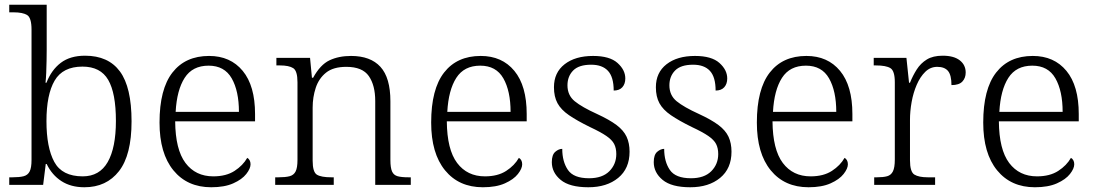

<svg xmlns="http://www.w3.org/2000/svg" viewBox="-20 -780 4623 810"><path d="M336 10Q279 10 239 -16Q199 -42 177 -88H173L162 0H19V-32H33Q62 -32 79.5 -36.5Q97 -41 105 -56.5Q113 -72 113 -105V-655Q113 -705 94.5 -716.5Q76 -728 37 -728H19V-760H177V-569Q177 -551 176.5 -524.5Q176 -498 175 -473Q174 -448 172 -431H176Q197 -485 236.5 -515Q276 -545 339 -545Q437 -545 486 -478.5Q535 -412 535 -268Q535 -126 482 -58Q429 10 336 10ZM329 -36Q400 -36 434.5 -96.5Q469 -157 469 -270Q469 -387 436.5 -443Q404 -499 328 -499Q245 -499 210.5 -440Q176 -381 176 -269Q176 -158 209 -97Q242 -36 329 -36Z M871 10Q770 10 711.5 -61.5Q653 -133 653 -263Q653 -404 707.5 -474Q762 -544 862 -544Q952 -544 1004 -481Q1056 -418 1056 -299V-268H719Q720 -149 762.5 -92.5Q805 -36 880 -36Q934 -36 969.5 -59Q1005 -82 1023 -114Q1029 -111 1033 -104Q1037 -97 1037 -87Q1037 -69 1019 -46Q1001 -23 964 -6.5Q927 10 871 10ZM988 -308Q988 -396 957.5 -449.5Q927 -503 860 -503Q792 -503 759 -451.5Q726 -400 721 -308Z M1141 0V-32H1155Q1184 -32 1201.5 -36.5Q1219 -41 1227 -56.5Q1235 -72 1235 -105V-433Q1235 -481 1217 -492.5Q1199 -504 1161 -504H1146V-536H1288L1296 -452H1301Q1331 -507 1370 -525.5Q1409 -544 1461 -544Q1543 -544 1585 -498Q1627 -452 1627 -353V-105Q1627 -72 1634 -56.5Q1641 -41 1657.5 -36.5Q1674 -32 1703 -32H1713V0H1563V-354Q1563 -420 1536 -459Q1509 -498 1441 -498Q1386 -498 1355.5 -473.5Q1325 -449 1312 -409.5Q1299 -370 1299 -326V-102Q1299 -54 1317 -43Q1335 -32 1378 -32H1388V0Z M2017 10Q1916 10 1857.5 -61.5Q1799 -133 1799 -263Q1799 -404 1853.5 -474Q1908 -544 2008 -544Q2098 -544 2150 -481Q2202 -418 2202 -299V-268H1865Q1866 -149 1908.5 -92.5Q1951 -36 2026 -36Q2080 -36 2115.5 -59Q2151 -82 2169 -114Q2175 -111 2179 -104Q2183 -97 2183 -87Q2183 -69 2165 -46Q2147 -23 2110 -6.5Q2073 10 2017 10ZM2134 -308Q2134 -396 2103.5 -449.5Q2073 -503 2006 -503Q1938 -503 1905 -451.5Q1872 -400 1867 -308Z M2462 10Q2383 10 2345.5 -21Q2308 -52 2308 -96Q2308 -127 2322.5 -139.5Q2337 -152 2352 -152Q2352 -98 2376 -63Q2400 -28 2465 -28Q2521 -28 2550.5 -57.5Q2580 -87 2580 -130Q2580 -155 2571 -172.5Q2562 -190 2538 -206.5Q2514 -223 2469 -244Q2414 -271 2380.5 -294Q2347 -317 2332 -344.5Q2317 -372 2317 -412Q2317 -474 2362 -509Q2407 -544 2482 -544Q2552 -544 2585 -514.5Q2618 -485 2618 -449Q2618 -426 2605.5 -412Q2593 -398 2569 -398Q2569 -455 2545 -481Q2521 -507 2474 -507Q2422 -507 2398 -482.5Q2374 -458 2374 -420Q2374 -378 2404.5 -353Q2435 -328 2499 -299Q2551 -275 2581 -252.5Q2611 -230 2623.5 -203Q2636 -176 2636 -140Q2636 -69 2588 -29.5Q2540 10 2462 10Z M2892 10Q2813 10 2775.5 -21Q2738 -52 2738 -96Q2738 -127 2752.5 -139.5Q2767 -152 2782 -152Q2782 -98 2806 -63Q2830 -28 2895 -28Q2951 -28 2980.5 -57.5Q3010 -87 3010 -130Q3010 -155 3001 -172.5Q2992 -190 2968 -206.5Q2944 -223 2899 -244Q2844 -271 2810.5 -294Q2777 -317 2762 -344.5Q2747 -372 2747 -412Q2747 -474 2792 -509Q2837 -544 2912 -544Q2982 -544 3015 -514.5Q3048 -485 3048 -449Q3048 -426 3035.5 -412Q3023 -398 2999 -398Q2999 -455 2975 -481Q2951 -507 2904 -507Q2852 -507 2828 -482.5Q2804 -458 2804 -420Q2804 -378 2834.5 -353Q2865 -328 2929 -299Q2981 -275 3011 -252.5Q3041 -230 3053.5 -203Q3066 -176 3066 -140Q3066 -69 3018 -29.5Q2970 10 2892 10Z M3391 10Q3290 10 3231.5 -61.5Q3173 -133 3173 -263Q3173 -404 3227.5 -474Q3282 -544 3382 -544Q3472 -544 3524 -481Q3576 -418 3576 -299V-268H3239Q3240 -149 3282.5 -92.5Q3325 -36 3400 -36Q3454 -36 3489.5 -59Q3525 -82 3543 -114Q3549 -111 3553 -104Q3557 -97 3557 -87Q3557 -69 3539 -46Q3521 -23 3484 -6.5Q3447 10 3391 10ZM3508 -308Q3508 -396 3477.5 -449.5Q3447 -503 3380 -503Q3312 -503 3279 -451.5Q3246 -400 3241 -308Z M3668 0V-32H3680Q3706 -32 3722.5 -36.5Q3739 -41 3747 -57Q3755 -73 3755 -107V-433Q3755 -481 3736.5 -492.5Q3718 -504 3675 -504H3666V-536H3804L3815 -431H3819Q3831 -461 3847.5 -487Q3864 -513 3890 -529Q3916 -545 3957 -545Q4004 -545 4029 -525.5Q4054 -506 4054 -474Q4054 -451 4040 -436Q4026 -421 3994 -421Q3994 -463 3979.5 -480.5Q3965 -498 3934 -498Q3905 -498 3883.5 -477Q3862 -456 3847.5 -422.5Q3833 -389 3826 -350Q3819 -311 3819 -274V-104Q3819 -55 3837.5 -43.5Q3856 -32 3894 -32H3925V0Z M4346 10Q4245 10 4186.5 -61.5Q4128 -133 4128 -263Q4128 -404 4182.5 -474Q4237 -544 4337 -544Q4427 -544 4479 -481Q4531 -418 4531 -299V-268H4194Q4195 -149 4237.5 -92.5Q4280 -36 4355 -36Q4409 -36 4444.5 -59Q4480 -82 4498 -114Q4504 -111 4508 -104Q4512 -97 4512 -87Q4512 -69 4494 -46Q4476 -23 4439 -6.5Q4402 10 4346 10ZM4463 -308Q4463 -396 4432.5 -449.5Q4402 -503 4335 -503Q4267 -503 4234 -451.5Q4201 -400 4196 -308Z"/></svg>

Font: Noto Serif Sinhala Light
Style: Regular
Weight: 300
Designer: Jelle Bosma - Monotype Design Team
Foundry: Monotype Imaging Inc.
Version: Version 2.007; ttfautohint (v1.8.4.7-5d5b)